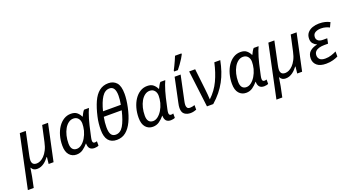

<svg xmlns="http://www.w3.org/2000/svg" viewBox="-85 -1605 4834 2645"><g transform="rotate(-20 2332.5 -283.0)"><path d="M142 -536H230L159 -199Q150 -156 150 -134Q150 -100 166.5 -81.5Q183 -63 220 -63Q245 -63 273.5 -76Q302 -89 330 -117.5Q358 -146 381.5 -191.5Q405 -237 419 -303L470 -536H556L442 0H370L381 -99H376Q361 -80 343.5 -61Q326 -42 304 -26Q282 -10 256.5 0Q231 10 199 10Q144 10 120 -36H116Q115 -26 112 -9.5Q109 7 106 25Q103 43 100.5 59.5Q98 76 96 86L64 240H-22Z M778 10Q714 10 673.5 -36Q633 -82 633 -173Q633 -249 652 -316.5Q671 -384 705.5 -435.5Q740 -487 787.5 -516.5Q835 -546 892 -546Q949 -546 981 -519Q1013 -492 1030 -454H1035Q1043 -471 1056 -495.5Q1069 -520 1084 -536H1156Q1145 -514 1131.5 -477Q1118 -440 1104.5 -395Q1091 -350 1081 -306L1046 -149Q1042 -133 1040.5 -119.5Q1039 -106 1039 -97Q1039 -61 1070 -61Q1085 -61 1102 -67V-3Q1094 2 1076 6Q1058 10 1041 10Q951 10 951 -89H948Q914 -48 873 -19Q832 10 778 10ZM808 -63Q844 -63 878.5 -89.5Q913 -116 940.5 -161Q968 -206 984 -264Q991 -292 994 -318Q997 -344 997 -365Q997 -412 971.5 -442Q946 -472 902 -472Q863 -472 830 -447.5Q797 -423 773 -381Q749 -339 736 -285Q723 -231 723 -172Q723 -117 745 -90Q767 -63 808 -63Z M1369 10Q1289 10 1247 -41Q1205 -92 1205 -196Q1205 -240 1210 -289Q1215 -338 1226 -384Q1253 -504 1291.5 -589.5Q1330 -675 1386.5 -720Q1443 -765 1522 -765Q1595 -765 1639.5 -716Q1684 -667 1684 -550Q1684 -513 1678.5 -464Q1673 -415 1661 -359Q1637 -246 1598 -163.5Q1559 -81 1503 -35.5Q1447 10 1369 10ZM1322 -426H1583Q1590 -460 1593.5 -494.5Q1597 -529 1597 -557Q1597 -692 1512 -692Q1445 -692 1399.5 -622Q1354 -552 1322 -426ZM1379 -63Q1447 -63 1491 -135.5Q1535 -208 1569 -351H1306Q1298 -310 1294.5 -273.5Q1291 -237 1291 -204Q1291 -130 1312.5 -96.5Q1334 -63 1379 -63Z M1897 10Q1833 10 1792.5 -36Q1752 -82 1752 -173Q1752 -249 1771 -316.5Q1790 -384 1824.5 -435.5Q1859 -487 1906.5 -516.5Q1954 -546 2011 -546Q2068 -546 2100 -519Q2132 -492 2149 -454H2154Q2162 -471 2175 -495.5Q2188 -520 2203 -536H2275Q2264 -514 2250.5 -477Q2237 -440 2223.5 -395Q2210 -350 2200 -306L2165 -149Q2161 -133 2159.5 -119.5Q2158 -106 2158 -97Q2158 -61 2189 -61Q2204 -61 2221 -67V-3Q2213 2 2195 6Q2177 10 2160 10Q2070 10 2070 -89H2067Q2033 -48 1992 -19Q1951 10 1897 10ZM1927 -63Q1963 -63 1997.5 -89.5Q2032 -116 2059.5 -161Q2087 -206 2103 -264Q2110 -292 2113 -318Q2116 -344 2116 -365Q2116 -412 2090.5 -442Q2065 -472 2021 -472Q1982 -472 1949 -447.5Q1916 -423 1892 -381Q1868 -339 1855 -285Q1842 -231 1842 -172Q1842 -117 1864 -90Q1886 -63 1927 -63Z M2450 10Q2398 10 2362.5 -16Q2327 -42 2327 -107Q2327 -122 2329.5 -140.5Q2332 -159 2337 -180L2412 -536H2500L2424 -177Q2421 -164 2418.5 -148Q2416 -132 2416 -118Q2416 -94 2427 -78Q2438 -62 2467 -62Q2484 -62 2500 -65.5Q2516 -69 2536 -75V-8Q2523 -2 2497.5 4Q2472 10 2450 10ZM2430 -606V-620Q2443 -644 2459 -677.5Q2475 -711 2490.5 -745Q2506 -779 2516 -806H2610V-792Q2601 -772 2580 -738.5Q2559 -705 2533 -668.5Q2507 -632 2485 -606Z M2713 -536 2748 -230Q2753 -190 2756 -152Q2759 -114 2761 -77Q2856 -166 2909.5 -280.5Q2963 -395 2994 -536H3081Q3065 -454 3040.5 -381Q3016 -308 2980.5 -242.5Q2945 -177 2896.5 -117Q2848 -57 2783 0H2691L2625 -536Z M3265 10Q3201 10 3160.5 -36Q3120 -82 3120 -173Q3120 -249 3139 -316.5Q3158 -384 3192.5 -435.5Q3227 -487 3274.5 -516.5Q3322 -546 3379 -546Q3436 -546 3468 -519Q3500 -492 3517 -454H3522Q3530 -471 3543 -495.5Q3556 -520 3571 -536H3643Q3632 -514 3618.5 -477Q3605 -440 3591.5 -395Q3578 -350 3568 -306L3533 -149Q3529 -133 3527.5 -119.5Q3526 -106 3526 -97Q3526 -61 3557 -61Q3572 -61 3589 -67V-3Q3581 2 3563 6Q3545 10 3528 10Q3438 10 3438 -89H3435Q3401 -48 3360 -19Q3319 10 3265 10ZM3295 -63Q3331 -63 3365.5 -89.5Q3400 -116 3427.5 -161Q3455 -206 3471 -264Q3478 -292 3481 -318Q3484 -344 3484 -365Q3484 -412 3458.5 -442Q3433 -472 3389 -472Q3350 -472 3317 -447.5Q3284 -423 3260 -381Q3236 -339 3223 -285Q3210 -231 3210 -172Q3210 -117 3232 -90Q3254 -63 3295 -63Z M3786 -536H3874L3803 -199Q3794 -156 3794 -134Q3794 -100 3810.5 -81.5Q3827 -63 3864 -63Q3889 -63 3917.5 -76Q3946 -89 3974 -117.5Q4002 -146 4025.5 -191.5Q4049 -237 4063 -303L4114 -536H4200L4086 0H4014L4025 -99H4020Q4005 -80 3987.5 -61Q3970 -42 3948 -26Q3926 -10 3900.5 0Q3875 10 3843 10Q3788 10 3764 -36H3760Q3759 -26 3756 -9.5Q3753 7 3750 25Q3747 43 3744.5 59.5Q3742 76 3740 86L3708 240H3622Z M4437 10Q4348 10 4303.5 -29Q4259 -68 4259 -128Q4259 -199 4302 -234.5Q4345 -270 4406 -281V-284Q4375 -297 4353 -323Q4331 -349 4331 -392Q4331 -446 4360 -480Q4389 -514 4434.5 -529.5Q4480 -545 4529 -545Q4580 -545 4617.5 -535.5Q4655 -526 4687 -509L4655 -441Q4634 -453 4602 -462.5Q4570 -472 4533 -472Q4483 -472 4448 -452Q4413 -432 4413 -385Q4413 -355 4436 -335Q4459 -315 4508 -315H4569L4554 -241H4497Q4456 -241 4422 -231.5Q4388 -222 4367.5 -200.5Q4347 -179 4347 -142Q4347 -108 4371 -84.5Q4395 -61 4451 -61Q4497 -61 4538.5 -74.5Q4580 -88 4614 -105V-31Q4587 -17 4541 -3.5Q4495 10 4437 10Z"/></g></svg>

Font: BC Sans
Style: Italic
Weight: 400
Italic angle: -12°
Designer: Monotype Design Team
Designer: Province of B.C.
Foundry: Monotype Imaging Inc.
Version: Version 2.000;GOOG;noto-source:20170915:90ef993387c0